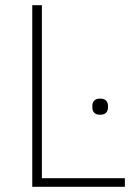

<svg xmlns="http://www.w3.org/2000/svg" viewBox="-20 -718 521 738"><path d="M104 0V-698H141V-33H460V0ZM365 -277Q349 -277 342 -285Q335 -293 335 -304V-312Q335 -323 342 -331Q349 -339 365 -339Q381 -339 388 -331Q395 -323 395 -312V-304Q395 -293 388 -285Q381 -277 365 -277Z"/></svg>

Font: IBM Plex Sans ExtLt
Style: Regular
Weight: 200
Designer: Mike Abbink, Paul van der Laan, Pieter van Rosmalen
Foundry: Bold Monday
Version: Version 3.005